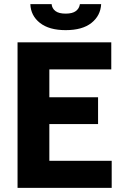

<svg xmlns="http://www.w3.org/2000/svg" viewBox="-20 -910 598 930"><path d="M65 0V-705H519V-574H149L219 -662V-42L149 -131H521V0ZM166 -309V-439H455V-309ZM298 -764Q218 -764 173.5 -799Q129 -834 127 -890H230Q232 -869 248.5 -856.5Q265 -844 298 -844Q331 -844 347.5 -856.5Q364 -869 367 -890H470Q467 -834 423 -799Q379 -764 298 -764Z"/></svg>

Font: TikTok Sans 24pt
Style: Bold
Weight: 700
Version: Version 4.000